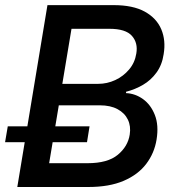

<svg xmlns="http://www.w3.org/2000/svg" viewBox="-34 -748 710 768"><path d="M35.2 0 155.8 -727.5H420.4Q498 -727.5 545.2 -701.4Q592.3 -675.3 611.1 -630.9Q629.9 -586.4 620.6 -531.2Q614.3 -488.3 592 -457.8Q569.8 -427.2 538.1 -408.7Q506.3 -390.1 470.2 -380.9V-375.5Q506.8 -374 538.1 -351.6Q569.3 -329.1 585.4 -288.1Q601.6 -247.1 592.3 -189.9Q583.5 -135.3 550.8 -92.3Q518.1 -49.3 460.7 -24.7Q403.3 0 318.8 0ZM162.6 -95.2H316.4Q396.5 -95.2 437 -128.7Q477.5 -162.1 484.9 -209.5Q490.2 -243.2 477.5 -269.5Q464.8 -295.9 436.3 -311.3Q407.7 -326.7 365.7 -326.7H201.2ZM215.3 -412.6H358.4Q394.5 -412.6 427 -427.7Q459.5 -442.9 482.4 -470Q505.4 -497.1 511.2 -533.7Q518.6 -576.2 493.7 -604.5Q468.8 -632.8 403.8 -632.8H252ZM-13.7 -179.2 -2.9 -242.7H324.2L314 -179.2Z"/></svg>

Font: Inter Medium
Style: Italic
Weight: 500
Italic angle: -9.3988°
Designer: Rasmus Andersson
Foundry: rsms
Version: Version 4.001;git-66647c0bb